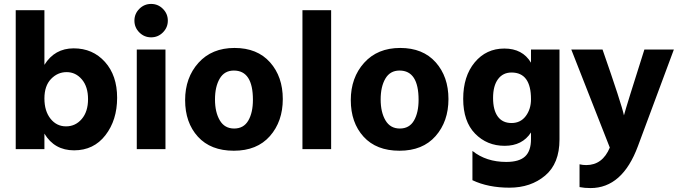

<svg xmlns="http://www.w3.org/2000/svg" viewBox="-20 -759 3454 977"><path d="M319 -392Q273 -392 239.5 -357Q206 -322 206 -258Q206 -194 237 -155Q268 -116 316 -116Q364 -116 396 -153.5Q428 -191 428 -254.5Q428 -318 396.5 -355Q365 -392 319 -392ZM206 0H60V-707H206V-429Q258 -513 355 -513Q452 -513 514 -444Q576 -375 576 -261.5Q576 -148 516.5 -71Q457 6 357 6Q257 6 206 -79Z M809 -714Q834 -689 834 -654Q834 -619 809 -594Q784 -569 749 -569Q714 -569 689 -594Q664 -619 664 -654Q664 -689 689 -714Q714 -739 749 -739Q784 -739 809 -714ZM822 0H676V-507H822Z M1267 -251Q1267 -400 1170 -400Q1122 -400 1098 -359Q1074 -318 1074 -253Q1074 -188 1098.5 -146.5Q1123 -105 1171.5 -105Q1220 -105 1243.5 -145.5Q1267 -186 1267 -251ZM1173.5 -515Q1289 -515 1354 -442Q1419 -369 1419 -255Q1419 -141 1353.5 -66.5Q1288 8 1170 8Q1052 8 987 -63.5Q922 -135 922 -249.5Q922 -364 990 -439.5Q1058 -515 1173.5 -515Z M1665 0H1519V-707H1665Z M2110 -251Q2110 -400 2013 -400Q1965 -400 1941 -359Q1917 -318 1917 -253Q1917 -188 1941.5 -146.5Q1966 -105 2014.5 -105Q2063 -105 2086.5 -145.5Q2110 -186 2110 -251ZM2016.5 -515Q2132 -515 2197 -442Q2262 -369 2262 -255Q2262 -141 2196.5 -66.5Q2131 8 2013 8Q1895 8 1830 -63.5Q1765 -135 1765 -249.5Q1765 -364 1833 -439.5Q1901 -515 2016.5 -515Z M2682 -254Q2682 -390 2583 -390Q2539 -390 2514 -356Q2489 -322 2489 -260.5Q2489 -199 2513 -166Q2537 -133 2583 -133Q2629 -133 2655.5 -168.5Q2682 -204 2682 -254ZM2827 -49Q2827 73 2754 134.5Q2681 196 2572.5 196Q2464 196 2384 158V9Q2454 65 2556 65Q2622 65 2652 37Q2682 9 2682 -51V-85Q2638 -17 2548 -17Q2458 -17 2397.5 -79Q2337 -141 2337 -256Q2337 -371 2395.5 -441.5Q2454 -512 2546.5 -512Q2639 -512 2682 -440V-507H2827Z M2985 198Q2954 198 2929 193V77Q2945 81 2963 81Q3046 81 3083 -8L2887 -507H3046Q3143 -229 3155 -172Q3168 -221 3259 -507H3409L3226 -15Q3147 198 2985 198Z"/></svg>

Font: Hind Kochi
Style: Bold
Weight: 700
Designer: Dhruvi Tolia
Foundry: Indian Type Foundry
Version: Version 0.702;PS 1.0;hotconv 1.0.81;makeotf.lib2.5.63406